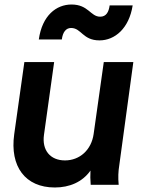

<svg xmlns="http://www.w3.org/2000/svg" viewBox="-20 -819 634 851"><path d="M223 12C288 12 345 -12 381 -63C380 -42 380 -23 382 0H506C503 -33 504 -57 509 -89L571 -544H440L395 -225C385 -154 333 -108 268 -108C203 -108 165 -153 175 -222L220 -544H88L43 -224C23 -81 92 12 223 12ZM152 -644H254C258 -676 272 -695 295 -695C341 -695 346 -640 421 -640C489 -640 552 -693 568 -795H466C462 -766 451 -745 424 -745C381 -745 372 -799 297 -799C230 -799 167 -751 152 -644Z"/></svg>

Font: Mluvka Bold
Style: Italic
Weight: 700
Italic angle: -8°
Designer: Modified by Jiří Krblich, Original typeface by Gumpita Rahayu
Foundry: Gumpita Rahayu & Jiří Krblich
Version: Version 2.000;Glyphs 3.1.1 (3134)